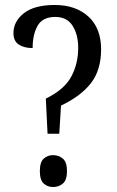

<svg xmlns="http://www.w3.org/2000/svg" viewBox="-20 -744 471 771"><path d="M164 -348Q238 -384 266 -436Q294 -488 294 -552Q294 -605 271.5 -640.5Q249 -676 202 -676Q151 -676 131 -640.5Q111 -605 111 -551Q77 -551 55.5 -565Q34 -579 34 -611Q34 -658 76 -691Q118 -724 200 -724Q284 -724 335 -677.5Q386 -631 386 -546Q386 -463 345.5 -410.5Q305 -358 225 -320L218 -207H171ZM193 7Q171 7 155.5 -7Q140 -21 140 -57Q140 -93 155.5 -107Q171 -121 193 -121Q216 -121 232.5 -107Q249 -93 249 -57Q249 -21 232.5 -7Q216 7 193 7Z"/></svg>

Font: Noto Serif Georgian Condensed
Style: Regular
Weight: 400
Width: 3
Designer: Monotype Design Team, Akaki Razmadze
Foundry: Google LLC
Version: Version 2.003; ttfautohint (v1.8.4.7-5d5b)